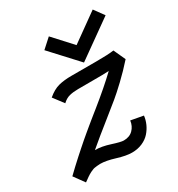

<svg xmlns="http://www.w3.org/2000/svg" viewBox="-194 -858 922 992"><g transform="rotate(-30 266.5 -362.0)"><path d="M330.1 -524.9 184.6 -682.6 240.2 -732.9 341.8 -622.1 505.9 -739.7 548.8 -680.7ZM141.1 -391.1 95.2 -451.7Q129.9 -481 162.4 -489.5Q194.8 -498 240.7 -498H386.7Q459 -498 492.7 -502.9L524.9 -432.6Q482.9 -385.3 438.7 -343.5Q394.5 -301.8 368.2 -280.3Q341.8 -258.8 282.2 -210.9Q209.5 -153.3 152.8 -105Q192.4 -105 241.2 -89.1Q290 -73.2 307.1 -73.2Q341.8 -73.2 362.5 -94Q383.3 -114.7 387.2 -146.5L461.4 -132.8Q458.5 -107.9 448.2 -85Q438 -62 420.4 -42Q402.8 -22 375 -9.8Q347.2 2.4 313 2.4Q278.3 2.4 226.6 -13.7Q174.8 -29.8 140.1 -29.8Q130.9 -29.8 121.8 -28.6Q112.8 -27.3 106.7 -26.6Q100.6 -25.9 92 -22Q83.5 -18.1 80.1 -16.8Q76.7 -15.6 66.9 -9.5Q57.1 -3.4 55.7 -2.2Q54.2 -1 42.5 7.3Q30.8 15.6 29.3 16.6L-16.1 -45.9Q4.4 -65.4 23.4 -83.5Q42.5 -101.6 61.5 -118.4Q80.6 -135.3 95.2 -148.4Q109.9 -161.6 128.4 -177.5Q147 -193.4 157.5 -202.1Q168 -210.9 187 -226.6Q206.1 -242.2 212.9 -247.8Q219.7 -253.4 239.7 -269.5Q259.8 -285.6 264.2 -289.1Q356.4 -363.3 418.9 -423.3Q399.9 -421.9 379.4 -421.9Q355.5 -421.9 306.6 -421.6Q257.8 -421.4 234.9 -421.4Q206.1 -421.4 183.6 -415.8Q161.1 -410.2 141.1 -391.1Z"/></g></svg>

Font: Fantasque Sans Mono
Style: Italic
Weight: 400
Italic angle: -11°
Monospace: yes
Designer: Jany Belluz
Version: Version 1.8.0 ; ttfautohint (v1.8.2)